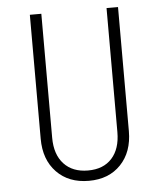

<svg xmlns="http://www.w3.org/2000/svg" viewBox="-53 -776 706 833"><g transform="rotate(-5 300.0 -360.0)"><path d="M301 10Q213 10 160.5 -44.5Q108 -99 108 -190V-730H158V-190Q158 -117 196 -76Q234 -35 301 -35Q368 -35 405 -76Q442 -117 442 -190V-730H492V-190Q492 -99 440 -44.5Q388 10 301 10Z"/></g></svg>

Font: NKDuy Mono Thin
Style: Regular
Weight: 100
Monospace: yes
Designer: NKDuy
Foundry: NKDuy
Version: Version 2.251; ttfautohint (v1.8.4.7-5d5b)